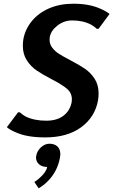

<svg xmlns="http://www.w3.org/2000/svg" viewBox="-20 -730 610 1034"><path d="M66 -17Q34 -30 17 -45L77 -125H87Q99 -113 119 -102Q165 -80 229 -80Q287 -80 322 -107Q357 -134 366 -180Q367 -185 367 -195Q367 -230 340 -252.5Q313 -275 257 -304Q207 -330 176.5 -351Q146 -372 124.5 -405Q103 -438 103 -484Q103 -501 106 -520Q116 -573 151.5 -616.5Q187 -660 244.5 -685Q302 -710 375 -710Q463 -710 523 -682Q549 -671 570 -655L511 -575H501Q490 -586 471 -597Q427 -620 369 -620Q325 -620 289.5 -592.5Q254 -565 248 -530Q247 -525 247 -516Q247 -492 261.5 -473Q276 -454 297 -440.5Q318 -427 358 -406Q406 -381 437 -360Q468 -339 489.5 -306Q511 -273 511 -227Q511 -210 508 -190Q492 -100 417.5 -45Q343 10 223 10Q125 10 66 -17ZM165 250Q184 238 196 226Q230 195 234 169Q206 169 190 154.5Q174 140 174 118L175 109Q180 82 201 63Q222 44 246 44Q274 44 289.5 59Q305 74 305 101Q305 107 303 119Q289 194 238 245Q216 268 188 284Z"/></svg>

Font: Scada
Style: Bold Italic
Weight: 700
Italic angle: -10°
Version: Version 4.000